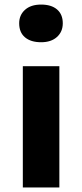

<svg xmlns="http://www.w3.org/2000/svg" viewBox="-20 -821 359 841"><path d="M160 -636Q115 -636 89.5 -657.5Q64 -679 64 -719Q64 -755 89.5 -778Q115 -801 160 -801Q205 -801 230 -779.5Q255 -758 255 -719Q255 -682 229.5 -659Q204 -636 160 -636ZM80 0V-531H240V0Z"/></svg>

Font: Lexend Deca
Style: Bold
Weight: 700
Designer: Bonnie Shaver-Troup, Thomas Jockin
Foundry: Lexend
Version: Version 1.008; ttfautohint (v1.8.4.7-5d5b)